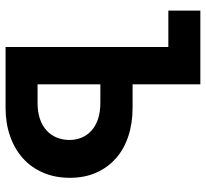

<svg xmlns="http://www.w3.org/2000/svg" viewBox="-45 -695 740 690"><g transform="rotate(90 325.0 -350.0)"><path d="M367 -456.5H283V-700H18V-585H149V0H367Q423.3 0 469.6 -16.4Q516 -32.7 549.3 -62.7Q582.5 -92.7 600.8 -135.6Q619 -178.5 619 -231Q619 -283.5 600.8 -325.1Q582.5 -366.8 549.3 -396.3Q516 -425.8 469.6 -441.1Q423.3 -456.5 367 -456.5ZM349.5 -115H283V-340.7H348Q383 -340.7 408.4 -332Q433.8 -323.2 450.1 -308.1Q466.5 -293 474.7 -272.9Q483 -252.8 483 -229.3Q483 -205 474.4 -184Q465.7 -163 449 -147.5Q432.3 -132 407.3 -123.5Q382.3 -115 349.5 -115Z"/></g></svg>

Font: Tilda Sans VF
Style: Regular
Weight: 400
Designer: ParaType Ltd
Foundry: ParaType Ltd
Version: Version 1.010